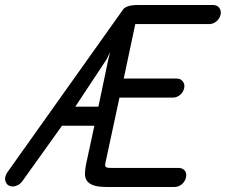

<svg xmlns="http://www.w3.org/2000/svg" viewBox="-51 -744 900 765"><path d="M798 -724Q814 -724 822.5 -713Q831 -702 828 -686Q824 -669 811 -658.5Q798 -648 782 -648H488L442 -431H653Q669 -431 677.5 -419.5Q686 -408 683 -393Q679 -376 666 -365.5Q653 -355 637 -355H425L368 -90Q367 -83 370.5 -79Q374 -75 390 -75H660Q676 -75 685 -64.5Q694 -54 690 -37Q686 -20 673 -9.5Q660 1 644 1H374Q339 1 320.5 -6Q302 -13 294.5 -25Q287 -37 287.5 -53.5Q288 -70 292 -90L325 -243H196L38 -22Q31 -12 20 -6.5Q9 -1 0 -1Q-17 -1 -25 -13Q-33 -25 -30 -39Q-28 -48 -22 -57L440 -707L439 -706Q453 -724 497 -724ZM388 -537 374 -508 249 -319H341L381 -509Z"/></svg>

Font: VDS Compensated
Style: Light Italic
Weight: 300
Italic angle: -12°
Designer: artmaker
Foundry: artmaker
Version: Version 1.000 2012 initial release